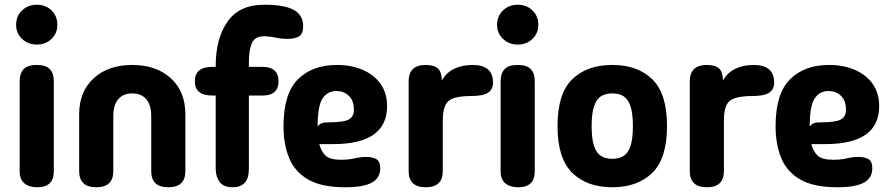

<svg xmlns="http://www.w3.org/2000/svg" viewBox="-20 -782 3757 810"><path d="M135 -594Q98 -594 73 -618Q48 -642 48 -677Q48 -714 73 -738Q98 -762 135 -762Q173 -762 197.5 -738Q222 -714 222 -677Q222 -642 197.5 -618Q173 -594 135 -594ZM207 -59Q207 8 137 8Q103 8 83 -8.5Q63 -25 63 -59V-440Q63 -472 79.5 -490Q96 -508 135 -508Q174 -508 190.5 -490Q207 -472 207 -440Z M386 8Q314 8 314 -60V-300Q314 -396 375.5 -452Q437 -508 538 -508Q639 -508 700.5 -452Q762 -396 762 -300V-60Q762 8 690 8Q618 8 618 -60V-292Q618 -339 597 -363.5Q576 -388 538 -388Q500 -388 479 -363.5Q458 -339 458 -292V-60Q458 8 386 8Z M962 8Q923 8 906.5 -14.5Q890 -37 890 -71V-379H876Q802 -379 802 -439Q802 -500 876 -500H890V-504Q890 -620 940 -691Q990 -762 1093 -762Q1094 -762 1095 -762H1096Q1099 -762 1102 -762Q1184 -761 1221.5 -739Q1259 -717 1259 -672Q1259 -639 1241.5 -628.5Q1224 -618 1193 -618Q1166 -618 1147.5 -622.5Q1129 -627 1100 -629H1094Q1054 -629 1042 -598.5Q1030 -568 1030 -524V-500H1087Q1155 -500 1155 -439Q1155 -379 1087 -379H1030V-71Q1030 -30 1012.5 -11Q995 8 962 8Z M1436 8Q1336 8 1279.5 -25Q1223 -58 1199.5 -116Q1176 -174 1176 -249Q1176 -387 1237 -447.5Q1298 -508 1401 -508Q1463 -508 1511 -487Q1559 -466 1586 -427.5Q1613 -389 1613 -334Q1613 -174 1385 -174H1327Q1335 -143 1353.5 -125.5Q1372 -108 1419 -108Q1445 -108 1461 -111Q1477 -114 1491.5 -117Q1506 -120 1525 -120Q1552 -120 1568 -110.5Q1584 -101 1584 -72Q1584 -31 1548.5 -11.5Q1513 8 1436 8ZM1320 -248Q1328 -259 1338 -262.5Q1348 -266 1369 -266Q1428 -266 1450.5 -277.5Q1473 -289 1473 -319Q1473 -357 1452 -377.5Q1431 -398 1399 -398Q1362 -398 1341 -367Q1320 -336 1320 -248Z M1776 8Q1704 8 1704 -60V-439Q1704 -508 1776 -508Q1812 -508 1828 -492.5Q1844 -477 1844 -442Q1862 -475 1895.5 -491.5Q1929 -508 1974 -508Q2060 -508 2060 -433Q2060 -405 2039 -391Q2018 -377 1970 -377Q1923 -377 1896 -368.5Q1869 -360 1858.5 -337.5Q1848 -315 1848 -273V-60Q1848 8 1776 8Z M2164 -594Q2127 -594 2102 -618Q2077 -642 2077 -677Q2077 -714 2102 -738Q2127 -762 2164 -762Q2202 -762 2226.5 -738Q2251 -714 2251 -677Q2251 -642 2226.5 -618Q2202 -594 2164 -594ZM2236 -59Q2236 8 2166 8Q2132 8 2112 -8.5Q2092 -25 2092 -59V-440Q2092 -472 2108.5 -490Q2125 -508 2164 -508Q2203 -508 2219.5 -490Q2236 -472 2236 -440Z M2563 8Q2456 8 2394 -53Q2332 -114 2332 -250Q2332 -387 2394 -447.5Q2456 -508 2563 -508Q2670 -508 2732 -447.5Q2794 -387 2794 -250Q2794 -114 2732 -53Q2670 8 2563 8ZM2563 -112Q2591 -112 2610 -123.5Q2629 -135 2639.5 -165Q2650 -195 2650 -250Q2650 -305 2639.5 -335Q2629 -365 2610 -376.5Q2591 -388 2563 -388Q2536 -388 2516.5 -376.5Q2497 -365 2486.5 -335Q2476 -305 2476 -250Q2476 -195 2486.5 -165Q2497 -135 2516.5 -123.5Q2536 -112 2563 -112Z M2962 8Q2890 8 2890 -60V-439Q2890 -508 2962 -508Q2998 -508 3014 -492.5Q3030 -477 3030 -442Q3048 -475 3081.5 -491.5Q3115 -508 3160 -508Q3246 -508 3246 -433Q3246 -405 3225 -391Q3204 -377 3156 -377Q3109 -377 3082 -368.5Q3055 -360 3044.5 -337.5Q3034 -315 3034 -273V-60Q3034 8 2962 8Z M3512 8Q3412 8 3355.5 -25Q3299 -58 3275.5 -116Q3252 -174 3252 -249Q3252 -387 3313 -447.5Q3374 -508 3477 -508Q3539 -508 3587 -487Q3635 -466 3662 -427.5Q3689 -389 3689 -334Q3689 -174 3461 -174H3403Q3411 -143 3429.5 -125.5Q3448 -108 3495 -108Q3521 -108 3537 -111Q3553 -114 3567.5 -117Q3582 -120 3601 -120Q3628 -120 3644 -110.5Q3660 -101 3660 -72Q3660 -31 3624.5 -11.5Q3589 8 3512 8ZM3396 -248Q3404 -259 3414 -262.5Q3424 -266 3445 -266Q3504 -266 3526.5 -277.5Q3549 -289 3549 -319Q3549 -357 3528 -377.5Q3507 -398 3475 -398Q3438 -398 3417 -367Q3396 -336 3396 -248Z"/></svg>

Font: Madimi One
Style: Regular
Weight: 400
Designer: Taurai Valerie Mtake, Mirko Velimirovic
Foundry: TaVaTake
Version: Version 1.000; ttfautohint (v1.8.4.7-5d5b)